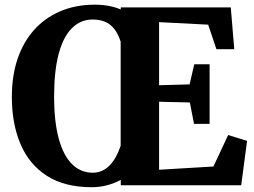

<svg xmlns="http://www.w3.org/2000/svg" viewBox="-20 -774 1062 802"><path d="M484.5 -22.5Q457 -8 426.5 0Q396 8 363 8Q249.5 8 175.5 -39.8Q101.5 -87.5 65.5 -172.5Q29.5 -257.5 29.5 -369.5Q29.5 -457 53.2 -527.5Q77 -598 122 -648.5Q167 -699 230.8 -726.5Q294.5 -754 374 -754.5Q394.5 -754.5 413.2 -752.5Q432 -750.5 450 -746Q468 -741.5 484.5 -734.5V-743H944L958.5 -568.5H884L849.5 -671L644.5 -681.5V-418L772 -421.5L791.5 -505.5H855.5V-256.5H790.5L773 -346L644.5 -349V-65L871.5 -78.5L933 -210L1012 -185.5L987.5 0H484.5ZM368 -52.5Q388.5 -52.5 406 -60.5Q423.5 -68.5 438 -83.2Q452.5 -98 464 -118.8Q475.5 -139.5 484 -165V-600Q473 -634 456.5 -654.2Q440 -674.5 417.8 -683.5Q395.5 -692.5 367 -692.5Q316.5 -692.5 280.2 -656.2Q244 -620 225 -548.5Q206 -477 206 -370.5Q206 -266.5 225.2 -195.5Q244.5 -124.5 280.8 -88.5Q317 -52.5 368 -52.5Z"/></svg>

Font: Merriweather 24pt ExtraBold
Style: Regular
Weight: 800
Version: Version 2.100